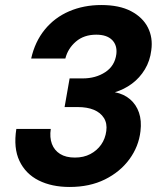

<svg xmlns="http://www.w3.org/2000/svg" viewBox="-20 -732 654 764"><path d="M257 12Q186 12 134 -14Q82 -40 57.5 -91.5Q33 -143 45 -219H182Q177 -185 186.5 -159.5Q196 -134 219 -119.5Q242 -105 278 -105Q313 -105 339.5 -119Q366 -133 382.5 -156.5Q399 -180 403 -211Q407 -241 393.5 -262.5Q380 -284 353.5 -295Q327 -306 289 -306H237L257 -420H309Q361 -420 399 -445Q437 -470 443 -517Q447 -552 426 -573Q405 -594 363 -594Q314 -594 282 -566.5Q250 -539 240 -499H104Q119 -566 158 -614Q197 -662 255 -687Q313 -712 383 -712Q455 -712 501.5 -687.5Q548 -663 568.5 -622.5Q589 -582 582 -532Q577 -490 556.5 -456Q536 -422 505 -399Q474 -376 437 -365Q473 -358 497.5 -337Q522 -316 533 -284Q544 -252 539 -210Q532 -149 495 -98.5Q458 -48 397.5 -18Q337 12 257 12Z"/></svg>

Font: DM Sans 11pt ExtraBold
Style: Italic
Weight: 800
Italic angle: -10°
Version: Version 4.004;gftools[0.9.30]